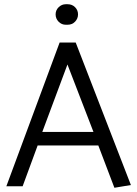

<svg xmlns="http://www.w3.org/2000/svg" viewBox="-20 -881 649 908"><path d="M87 0 158 -193H445L521 7L599 -6L338 -680H262L10 0ZM299 -576 422 -257H180ZM349 -813Q349 -793 335 -778.5Q321 -764 300 -764H296H291Q271 -764 257 -778.5Q243 -793 243 -813Q243 -833 257.5 -847Q272 -861 291 -861H296H300Q321 -861 335 -847Q349 -833 349 -813Z"/></svg>

Font: Catamaran
Style: Regular
Weight: 400
Designer: Pria Ravichandran
Version: Version 1.000;PS 001.000;hotconv 1.0.70;makeotf.lib2.5.58329